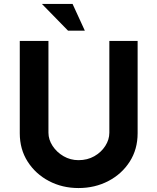

<svg xmlns="http://www.w3.org/2000/svg" viewBox="-20 -943 796 971"><path d="M225 -272Q225 -237 246 -205Q267 -173 301.5 -153Q336 -133 377 -133Q422 -133 457 -153Q492 -173 512.5 -205Q533 -237 533 -272V-736H676V-269Q676 -188 636 -125.5Q596 -63 528 -27.5Q460 8 377 8Q295 8 227.5 -27.5Q160 -63 120 -125.5Q80 -188 80 -269V-736H225ZM192 -923H347L409 -788H324Z"/></svg>

Font: Synthetic
Style: Bold
Weight: 700
Designer: Santiago Orozco
Foundry: Typemade
Version: Version 2.000; ttfautohint (v1.8.4.7-5d5b)